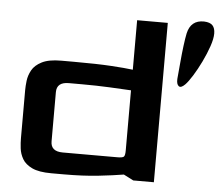

<svg xmlns="http://www.w3.org/2000/svg" viewBox="-49 -706 874 761"><g transform="rotate(5 388.5 -326.0)"><path d="M182 0Q132 0 105 -13Q78 -26 66.5 -46Q55 -66 52.5 -88Q50 -110 50 -128V-320Q50 -335 52.5 -356.5Q55 -378 66.5 -399Q78 -420 105.5 -434Q133 -448 182 -448H233Q325 -448 381.5 -444.5Q438 -441 468 -437V-634H590V0H508L469 -20Q427 -13 368 -6.5Q309 0 232 0ZM220 -86H437Q458 -86 463 -91Q468 -96 468 -116V-355Q434 -357 382 -359.5Q330 -362 271 -362H220Q172 -362 172 -322V-126Q172 -86 220 -86ZM680 -397Q664 -381 655 -388Q646 -395 647 -416Q650 -447 653 -482Q656 -517 660 -548.5Q664 -580 668 -599Q680 -653 733 -652Q757 -651 767 -640Q777 -629 777 -608Q777 -587 766.5 -556.5Q756 -526 740.5 -494Q725 -462 708.5 -435.5Q692 -409 680 -397Z"/></g></svg>

Font: Goldman
Style: Regular
Weight: 400
Designer: Jaikishan Patel
Version: Version 1.000; ttfautohint (v1.8.3)